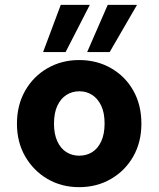

<svg xmlns="http://www.w3.org/2000/svg" viewBox="-20 -761 655 793"><path d="M307 12Q234 12 176 -22Q118 -56 84 -115Q50 -174 50 -250Q50 -327 84 -386.5Q118 -446 176.5 -479.5Q235 -513 307 -513Q380 -513 438.5 -479.5Q497 -446 530.5 -387Q564 -328 564 -250Q564 -174 530.5 -115Q497 -56 438.5 -22Q380 12 307 12ZM307 -118Q337 -118 360.5 -132.5Q384 -147 398 -177Q412 -207 412 -251Q412 -295 398 -324.5Q384 -354 360.5 -369Q337 -384 308 -384Q278 -384 254.5 -369Q231 -354 217 -324.5Q203 -295 203 -250Q203 -207 217 -177Q231 -147 254.5 -132.5Q278 -118 307 -118ZM340 -546 425 -741H546L433 -546ZM158 -546 231 -741H351L251 -546Z"/></svg>

Font: DM Sans 17pt Black
Style: Regular
Weight: 900
Version: Version 4.004;gftools[0.9.30]